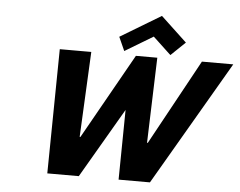

<svg xmlns="http://www.w3.org/2000/svg" viewBox="-67 -1186 1588 1269"><g transform="rotate(5 727.0 -551.5)"><path d="M687.2 -941 728.1 -850 914.4 -962 1034.1 -850 1129.2 -941 956.4 -1103ZM765 0H973L1453.7 -825H1245.7L936.1 -259H931.1L949.7 -825H807.7L489.1 -259H484.1L511.7 -825H302.7L292 0H501L770.9 -463Z"/></g></svg>

Font: Hussar
Style: BdOblThree
Weight: 700
Foundry: Cannot Into Space Fonts
Version: Version 2.00